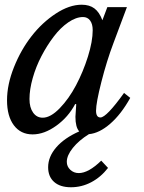

<svg xmlns="http://www.w3.org/2000/svg" viewBox="-20 -560 610 814"><path d="M409.2 121.1 438 151.9Q407.2 191.4 366.7 212.6Q326.2 233.9 280.8 233.9Q234.9 233.9 209.5 211.4Q184.1 189 184.1 148.9Q184.1 104.5 218.5 64.7Q252.9 24.9 315.9 -2.9Q299.8 -20.5 299.8 -64.9Q299.8 -72.8 303.2 -118.2L298.8 -119.1Q269.5 -63.5 218.5 -26.9Q167.5 9.8 118.2 9.8Q67.9 9.8 38.8 -28.8Q9.8 -67.4 9.8 -134.8Q9.8 -201.7 39.3 -275.4Q68.8 -349.1 113.8 -406.7Q158.7 -464.4 216.3 -502.2Q273.9 -540 326.2 -540Q359.4 -540 380.4 -524.2Q401.4 -508.3 414.1 -474.1L435.1 -529.8H518.1L460.9 -377Q432.6 -302.2 409.9 -213.1Q387.2 -124 387.2 -90.8Q387.2 -62 405.8 -62Q431.2 -62 505.9 -166L532.2 -145Q493.7 -75.7 447.3 -35.4Q400.9 4.9 356.9 8.8Q314.5 35.2 288.8 67.1Q263.2 99.1 263.2 126Q263.2 146 278.1 159.9Q293 173.8 314 173.8Q355 173.8 409.2 121.1ZM332 -487.8Q302.2 -487.8 269.3 -465.1Q236.3 -442.4 207.8 -404.8Q179.2 -367.2 155.8 -322.3Q132.3 -277.3 118.7 -229Q105 -180.7 105 -140.1Q105 -104 120.4 -82.5Q135.7 -61 161.1 -61Q194.3 -61 233.2 -101.1Q272 -141.1 302.2 -198.2Q332.5 -255.4 352.8 -320.1Q373 -384.8 373 -432.1Q373 -458 362.1 -472.9Q351.1 -487.8 332 -487.8Z"/></svg>

Font: Libre Baskerville
Style: Italic
Weight: 400
Designer: Pablo Impallari, Rodrigo Fuenzalida
Foundry: Pablo Impallari, Rodrigo Fuenzalida
Version: Version 1.000